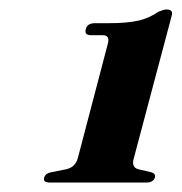

<svg xmlns="http://www.w3.org/2000/svg" viewBox="-20 -737 384 406"><path d="M173 -662.5Q157.5 -662.5 161.5 -675.5Q164.5 -688 181 -688H211.5Q249.5 -688 273 -693.5Q296.5 -699 314.5 -712Q326.5 -717 332 -717Q347 -717 343 -703.5L263 -402.5Q257 -383 273 -379L299 -373Q310 -370 307.5 -361.5Q304 -351 289 -351H86Q70 -351 73.5 -361.5Q75.5 -370.5 89.5 -373L119.5 -379Q139 -383 144.5 -402.5L208 -644.5Q213 -662.5 197.5 -662.5Z"/></svg>

Font: Fraunces 72pt S000
Style: Bold Italic
Weight: 700
Italic angle: -16°
Version: Version 1.000; ttfautohint (v1.8.3)